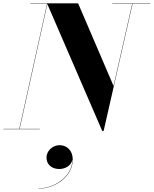

<svg xmlns="http://www.w3.org/2000/svg" viewBox="-58 -770 915 1144"><path d="M-37.5 -2V0H179.5V-2H59L224 -746L551 10H559.5L732 -748H837.5V-750H610.5V-748H730L618.5 -258L407.5 -750H122.5V-748H222.5L57 -2ZM219 168.5C219 207 247 237 295 237C330 237 368.5 217 373.5 179.5C374.5 280.5 267.5 352.5 171.5 352.5V354C269.5 354 375.5 282.5 375.5 180.5C375.5 126.5 340 95 297 95C254.5 95 219 130 219 168.5Z"/></svg>

Font: Bodoni* 96pt
Style: Bold Italic
Weight: 700
Italic angle: -13°
Version: Version 2.3